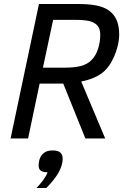

<svg xmlns="http://www.w3.org/2000/svg" viewBox="-20 -696 632 965"><path d="M409.2 0 297.9 -275.9H179.2L121.1 0H33.2L175.8 -675.8H376Q424.8 -675.8 462.9 -668.7Q501 -661.6 526.6 -643.8Q552.2 -626 565.7 -596.2Q579.1 -566.4 579.1 -521Q579.1 -503.9 575 -481Q570.8 -458 562 -433.1Q553.2 -408.2 539.6 -384Q525.9 -359.9 506.8 -340.8Q495.1 -329.6 481.2 -320.8Q467.3 -312 451.9 -305.4Q436.5 -298.8 420.4 -294.2Q404.3 -289.6 388.2 -286.1L508.8 0ZM307.1 -356Q354.5 -356 386.5 -364.3Q418.5 -372.6 439 -393.1Q450.7 -404.3 459.2 -419.4Q467.8 -434.6 473.1 -451.4Q478.5 -468.3 481.2 -486.1Q483.9 -503.9 483.9 -521Q483.9 -542.5 476.6 -556.9Q469.2 -571.3 454.3 -580.1Q439.5 -588.9 416.7 -592.5Q394 -596.2 363.8 -596.2H247.1L195.8 -356ZM163.1 249Q181.2 230.5 196.8 209.5Q212.4 188.5 219.2 169.9Q196.3 169.9 185.3 162.1Q174.3 154.3 174.3 136.2Q174.3 117.2 180.4 100.3Q186.5 83.5 200.2 73.2Q215.3 60.1 245.1 60.1Q271 60.1 283 70.6Q294.9 81.1 294.9 102.1Q294.9 120.6 288.8 138.7Q282.7 156.7 272.9 173.8Q264.2 189 248.8 208.5Q233.4 228 212.9 249Z"/></svg>

Font: Lorenzo Sans
Style: Italic
Weight: 400
Italic angle: -12°
Foundry: Intel Corporation
Version: Version 1.00; ttfautohint (v1.5)